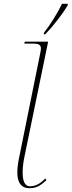

<svg xmlns="http://www.w3.org/2000/svg" viewBox="-20 -979 376 1009"><path d="M211 -807 210 -799H218C260 -842 310 -907 336 -951V-959H306C279 -904 244 -849 211 -807ZM136 10C174 10 196 -7 224 -32L218 -41C194 -16 169 0 137 0C108 0 99 -33 99 -73C99 -100 103 -129 108 -153L233 -760H110L108 -750H153C183 -750 195 -744 195 -724C195 -719 194 -714 193 -707L83 -163C77 -136 71 -103 71 -73C71 -28 85 10 136 10Z"/></svg>

Font: Noto Serif Display Thin
Style: Italic
Weight: 100
Italic angle: -12°
Designer: Monotype Design Team
Foundry: Monotype Imaging Inc.
Version: Version 2.009